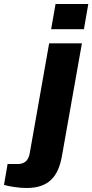

<svg xmlns="http://www.w3.org/2000/svg" viewBox="-138 -744 462 961"><path d="M118 -598H282L304 -724H140ZM-6 197C109 197 154 137 172 37L272 -527H108L11 22C5 58 -14 77 -49 77H-100L-118 181C-92 190 -39 197 -6 197Z"/></svg>

Font: Archivo ExtraBold
Style: Italic
Weight: 800
Italic angle: -10°
Designer: Hector Gatti
Foundry: Omnibus-Type
Version: Version 2.001